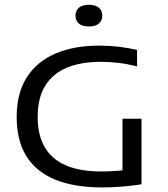

<svg xmlns="http://www.w3.org/2000/svg" viewBox="-20 -798 720 823"><path d="M419.5 5.5Q297.5 5.5 215.5 -28.5Q133.5 -62.5 92.5 -129.5Q51.5 -196.5 51.5 -296Q51.5 -399 95.2 -467Q139 -535 218.5 -568.8Q298 -602.5 406 -602.5Q449 -602.5 490.5 -597.5Q532 -592.5 567.5 -584V-513.5Q525.5 -524 487.5 -528.5Q449.5 -533 411.5 -533Q328 -533 267.5 -508.2Q207 -483.5 174.2 -431.2Q141.5 -379 141.5 -296Q141.5 -219 171.8 -167Q202 -115 262.5 -89Q323 -63 414 -63Q447.5 -63 483.5 -65.8Q519.5 -68.5 548 -74L505 -34.5V-289H586.5V-8Q544.5 -1.5 501.8 2Q459 5.5 419.5 5.5ZM361 -684.5Q332.5 -684.5 318 -697.2Q303.5 -710 303.5 -730.5Q303.5 -752 318 -764.8Q332.5 -777.5 361 -777.5Q389.5 -777.5 404 -764.8Q418.5 -752 418.5 -730.5Q418.5 -710 404 -697.2Q389.5 -684.5 361 -684.5Z"/></svg>

Font: Encode Sans SC Expanded
Style: Regular
Weight: 400
Width: 7
Designer: Multiple Designers
Foundry: Impallari Type
Version: Version 3.002